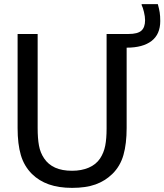

<svg xmlns="http://www.w3.org/2000/svg" viewBox="-20 -891 793 926"><path d="M327.6 15.1Q263.7 15.1 215.8 -1.7Q168 -18.6 134.3 -51.8Q96.2 -89.8 80.6 -142.8Q64.9 -195.8 64.9 -273.4V-727.1H161.6V-273.4Q161.6 -223.1 168 -188.7Q174.3 -154.3 192.9 -127Q212.4 -97.7 245.8 -82.5Q279.3 -67.4 327.6 -67.4Q373 -67.4 408.2 -82.5Q443.4 -97.7 462.9 -127Q481 -154.8 487.5 -188.5Q494.1 -222.2 494.1 -271V-727.1H599.6Q643.6 -727.1 661.6 -742.9Q679.7 -758.8 679.7 -793.5Q679.7 -811 674.3 -833.3Q668.9 -855.5 663.1 -866.7V-871.1H741.2Q747.6 -848.1 750.2 -831.1Q752.9 -814 752.9 -789.6Q752.9 -725.6 710.9 -693.4Q668.9 -661.1 590.8 -661.1V-273.4Q590.8 -197.8 575.4 -143.6Q560.1 -89.4 521.5 -51.8Q486.8 -18.1 440.7 -1.5Q394.5 15.1 327.6 15.1Z"/></svg>

Font: IranNastaliq
Style: Regular
Weight: 400
Designer: Hossein Zahedi
Version: Version 1.5